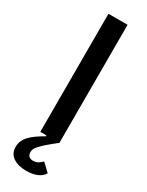

<svg xmlns="http://www.w3.org/2000/svg" viewBox="-235 -736 755 983"><g transform="rotate(30 142.5 -244.5)"><path d="M225 165C210 192 175 209 122 209C93 209 66 203 47 190C27 178 15 158 15 129C15 77 55 44 123 5L122 0H86V-698H199V0C154 35 128 58 113 75C97 92 94 103 94 115C94 139 109 147 128 147C149 147 166 136 179 121L225 165Z"/></g></svg>

Font: Plexus Sans Medium
Style: Regular
Weight: 500
Version: Version 2.001;PS 002.001;hotconv 1.0.70;makeotf.lib2.5.58329